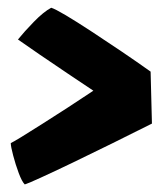

<svg xmlns="http://www.w3.org/2000/svg" viewBox="-20 -588 435 508"><path d="M27.5 -483.5Q44 -504 69.5 -530.2Q95 -556.5 115.5 -567.5Q125.5 -564.5 153.8 -547.8Q182 -531 220.2 -506Q258.5 -481 300.2 -452.8Q342 -424.5 378.5 -398.5L382 -261Q332.5 -236 277.2 -208.8Q222 -181.5 172 -157.5Q122 -133.5 87.5 -117.8Q53 -102 45.5 -100Q38 -107.5 29.5 -130.2Q21 -153 14.8 -176.8Q8.5 -200.5 8.5 -209.5Q13.5 -211.5 36 -225.2Q58.5 -239 90.8 -259.5Q123 -280 159 -303.2Q195 -326.5 227 -348Q198 -367.5 159.5 -393.2Q121 -419 85.2 -443.5Q49.5 -468 27.5 -483.5Z"/></svg>

Font: Grandstander
Style: Bold
Weight: 700
Designer: Tyler Finck
Foundry: Etcetera Type Co
Version: Version 1.200; ttfautohint (v1.8.3)